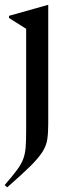

<svg xmlns="http://www.w3.org/2000/svg" viewBox="-20 -548 294 800"><path d="M89 -428 17.5 -473V-482L179 -527.5H181V-32Q181 6 177 32.5Q173 59 157.2 84.2Q141.5 109.5 106.8 144Q72 178.5 10 232.5L-0.5 223Q32.5 185 50.8 160.2Q69 135.5 77 113.8Q85 92 87 64.5Q89 37 89 -6Z"/></svg>

Font: Newsreader 72pt
Style: Regular
Weight: 400
Designer: Hugues Gentile
Foundry: Production Type
Version: Version 1.003; ttfautohint (v1.8.3)